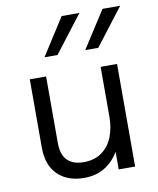

<svg xmlns="http://www.w3.org/2000/svg" viewBox="-83 -796 716 872"><g transform="rotate(-10 274.5 -360.0)"><path d="M68.8 -155.8V-473.1H144V-166.5Q144 -112.3 170.2 -86.2Q196.3 -60.1 245.1 -60.1Q295.9 -60.1 329.8 -85.2Q363.8 -110.4 379.6 -151.9Q395.5 -193.4 395.5 -243.2V-473.1H471.2V0H395.5V-81.5Q369.6 -37.6 329.6 -13.4Q289.6 10.7 235.4 10.7Q182.6 10.7 145 -10Q107.4 -30.8 88.1 -68.1Q68.8 -105.5 68.8 -155.8ZM449.7 -731H531.2L399.9 -560.1H339.8ZM261.2 -731H343.3L211.9 -560.1H151.9Z"/></g></svg>

Font: Glacial Indifference
Style: Regular
Weight: 400
Designer: Alfredo Marco Pradil
Foundry: Alfredo Marco Pradil
Version: Version 1.312